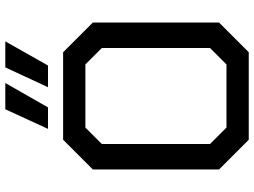

<svg xmlns="http://www.w3.org/2000/svg" viewBox="-137 -821 958 724"><g transform="rotate(-90 342.0 -459.0)"><path d="M65 -112V-588L177 -700H507L619 -588V-112L507 0H177ZM461 -84 523 -146V-554L461 -616H223L161 -554V-146L223 -84ZM292 -918H391L299 -757H218ZM450 -918H548L457 -757H375Z"/></g></svg>

Font: Chakra Petch Medium
Style: Regular
Weight: 500
Designer: Katatrad Aksorn Co.,Ltd.
Foundry: Cadson Demak Co.,Ltd.
Version: Version 1.000; ttfautohint (v1.6)